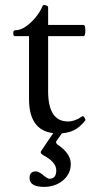

<svg xmlns="http://www.w3.org/2000/svg" viewBox="-20 -513 369 754"><path d="M209 11Q94 11 94 -124V-371H39Q32 -371 32 -382.5Q32 -394 39 -394Q60 -394 81 -408.5Q102 -423 120 -445Q138 -467 147 -489Q150 -496 160 -492Q169 -490 169 -484V-415H308Q313 -415 314.5 -404Q316 -393 314.5 -382Q313 -371 308 -371H169V-155Q169 -36 247 -36Q274 -36 301 -55Q307 -60 312 -51Q317 -42 315 -40Q293 -12 268 -0.5Q243 11 209 11ZM154 221Q96 221 96 186Q96 160 121 160Q132 160 150 175Q167 189 174 189Q201 189 201 156Q201 123 149 96Q140 90 140 86Q140 81 143 78L199 -5H234L203 39Q200 43 200 46Q200 49 205 54Q258 89 258 131Q258 159 242.5 179.5Q227 200 203.5 210.5Q180 221 154 221Z"/></svg>

Font: Junicode
Style: Regular
Weight: 400
Designer: Peter S. Baker
Version: Version 2.100; ttfautohint (v1.8.4)